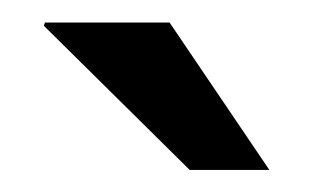

<svg xmlns="http://www.w3.org/2000/svg" viewBox="-20 -782 282 173"><path d="M19.5 -758.8 20.5 -761.7H132.8L222.7 -628.9H150.9Z"/></svg>

Font: Battambang
Style: Regular
Weight: 400
Designer: Danh Hong
Version: Version 8.002; ttfautohint (v1.8.3)